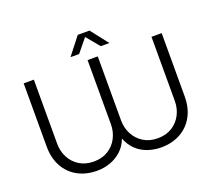

<svg xmlns="http://www.w3.org/2000/svg" viewBox="-144 -1071 1415 1276"><g transform="rotate(-20 563.0 -433.5)"><path d="M337 13Q260 13 201 -19Q142 -51 108.5 -111Q75 -171 75 -253V-700H147V-247Q147 -194 170 -149.5Q193 -105 236 -78.5Q279 -52 337 -52Q396 -52 438.5 -78.5Q481 -105 504 -149.5Q527 -194 527 -247V-700H599V-247Q599 -194 622.5 -149.5Q646 -105 688.5 -78.5Q731 -52 789 -52Q848 -52 890.5 -78.5Q933 -105 956 -149.5Q979 -194 979 -247V-700H1051V-253Q1051 -171 1017.5 -111Q984 -51 925 -19Q866 13 789 13Q741 13 695.5 -2.5Q650 -18 616 -50.5Q582 -83 563 -132Q545 -83 510 -51Q475 -19 430.5 -3Q386 13 337 13ZM427 -757 523 -880H606L702 -757H641L564 -850L488 -757Z"/></g></svg>

Font: MuseoModerno Thin Light
Style: Regular
Weight: 300
Version: Version 1.003